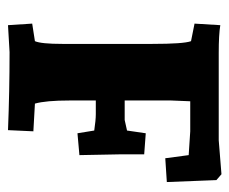

<svg xmlns="http://www.w3.org/2000/svg" viewBox="-68 -516 587 492"><g transform="rotate(90 226.0 -269.5)"><path d="M385 -399 377 -459Q317 -463 316 -463H239L237 -414V-295H287L314 -301L321 -349L375 -345V-283L377 -179L321 -174L314 -217Q287 -221 272 -221H237V-154Q237 -93 245 -65L316 -61L313 4Q214 0 113 0L44 4L40 -58L85 -65Q92 -81 92 -135V-366Q92 -446 85 -465L40 -474L44 -540Q68 -536 115 -536H339L426 -543L441 -530L446 -403Z"/></g></svg>

Font: Andada SC
Style: Bold
Weight: 700
Designer: Carolina Giovagnoli
Foundry: Carolina Giovagnoli
Version: Version 1.003